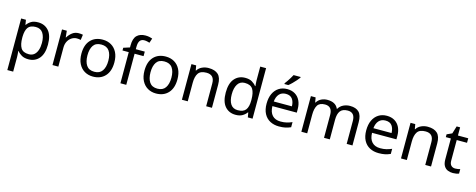

<svg xmlns="http://www.w3.org/2000/svg" viewBox="-38 -1658 6913 2790"><g transform="rotate(15 3418.5 -263.0)"><path d="M340 -546Q439 -546 499.5 -477Q560 -408 560 -269Q560 -132 499.5 -61Q439 10 339 10Q277 10 236.5 -13.5Q196 -37 173 -68H167Q169 -51 171 -25Q173 1 173 20V240H85V-536H157L169 -463H173Q197 -498 236 -522Q275 -546 340 -546ZM324 -472Q242 -472 208.5 -426Q175 -380 173 -286V-269Q173 -170 205.5 -116.5Q238 -63 326 -63Q375 -63 406.5 -90Q438 -117 453.5 -163.5Q469 -210 469 -270Q469 -362 433.5 -417Q398 -472 324 -472Z M950 -546Q965 -546 982.5 -544.5Q1000 -543 1013 -540L1002 -459Q989 -462 973.5 -464Q958 -466 944 -466Q903 -466 867 -443.5Q831 -421 809.5 -380.5Q788 -340 788 -286V0H700V-536H772L782 -438H786Q812 -482 853 -514Q894 -546 950 -546Z M1559 -269Q1559 -136 1491.5 -63Q1424 10 1309 10Q1238 10 1182.5 -22.5Q1127 -55 1095 -117.5Q1063 -180 1063 -269Q1063 -402 1130 -474Q1197 -546 1312 -546Q1385 -546 1440.5 -513.5Q1496 -481 1527.5 -419.5Q1559 -358 1559 -269ZM1154 -269Q1154 -174 1191.5 -118.5Q1229 -63 1311 -63Q1392 -63 1430 -118.5Q1468 -174 1468 -269Q1468 -364 1430 -418Q1392 -472 1310 -472Q1228 -472 1191 -418Q1154 -364 1154 -269Z M1945 -468H1810V0H1722V-468H1628V-509L1722 -539V-570Q1722 -674 1768 -719.5Q1814 -765 1896 -765Q1928 -765 1954.5 -759.5Q1981 -754 2000 -747L1977 -678Q1961 -683 1940 -688Q1919 -693 1897 -693Q1853 -693 1831.5 -663.5Q1810 -634 1810 -571V-536H1945Z M2508 -269Q2508 -136 2440.5 -63Q2373 10 2258 10Q2187 10 2131.5 -22.5Q2076 -55 2044 -117.5Q2012 -180 2012 -269Q2012 -402 2079 -474Q2146 -546 2261 -546Q2334 -546 2389.5 -513.5Q2445 -481 2476.5 -419.5Q2508 -358 2508 -269ZM2103 -269Q2103 -174 2140.5 -118.5Q2178 -63 2260 -63Q2341 -63 2379 -118.5Q2417 -174 2417 -269Q2417 -364 2379 -418Q2341 -472 2259 -472Q2177 -472 2140 -418Q2103 -364 2103 -269Z M2905 -546Q3001 -546 3050 -499.5Q3099 -453 3099 -349V0H3012V-343Q3012 -472 2892 -472Q2803 -472 2769 -422Q2735 -372 2735 -278V0H2647V-536H2718L2731 -463H2736Q2762 -505 2808 -525.5Q2854 -546 2905 -546Z M3455 10Q3355 10 3295 -59.5Q3235 -129 3235 -267Q3235 -405 3295.5 -475.5Q3356 -546 3456 -546Q3518 -546 3557.5 -523Q3597 -500 3622 -467H3628Q3627 -480 3624.5 -505.5Q3622 -531 3622 -546V-760H3710V0H3639L3626 -72H3622Q3598 -38 3558 -14Q3518 10 3455 10ZM3469 -63Q3554 -63 3588.5 -109.5Q3623 -156 3623 -250V-266Q3623 -366 3590 -419.5Q3557 -473 3468 -473Q3397 -473 3361.5 -416.5Q3326 -360 3326 -265Q3326 -169 3361.5 -116Q3397 -63 3469 -63Z M4087 -546Q4156 -546 4205.5 -516Q4255 -486 4281.5 -431.5Q4308 -377 4308 -304V-251H3941Q3943 -160 3987.5 -112.5Q4032 -65 4112 -65Q4163 -65 4202.5 -74.5Q4242 -84 4284 -102V-25Q4243 -7 4203 1.5Q4163 10 4108 10Q4032 10 3973.5 -21Q3915 -52 3882.5 -113.5Q3850 -175 3850 -264Q3850 -352 3879.5 -415Q3909 -478 3962.5 -512Q4016 -546 4087 -546ZM4086 -474Q4023 -474 3986.5 -433.5Q3950 -393 3943 -321H4216Q4215 -389 4184 -431.5Q4153 -474 4086 -474ZM4228 -756Q4216 -738 4191 -709.5Q4166 -681 4137.5 -652.5Q4109 -624 4085 -606H4027V-618Q4042 -637 4059.5 -663Q4077 -689 4094 -716.5Q4111 -744 4122 -766H4228Z M5032 -546Q5123 -546 5168 -499.5Q5213 -453 5213 -349V0H5126V-345Q5126 -472 5017 -472Q4939 -472 4905.5 -427Q4872 -382 4872 -296V0H4785V-345Q4785 -472 4675 -472Q4594 -472 4563 -422Q4532 -372 4532 -278V0H4444V-536H4515L4528 -463H4533Q4558 -505 4600.5 -525.5Q4643 -546 4691 -546Q4817 -546 4855 -456H4860Q4887 -502 4933.5 -524Q4980 -546 5032 -546Z M5586 -546Q5655 -546 5704.5 -516Q5754 -486 5780.5 -431.5Q5807 -377 5807 -304V-251H5440Q5442 -160 5486.5 -112.5Q5531 -65 5611 -65Q5662 -65 5701.5 -74.5Q5741 -84 5783 -102V-25Q5742 -7 5702 1.5Q5662 10 5607 10Q5531 10 5472.5 -21Q5414 -52 5381.5 -113.5Q5349 -175 5349 -264Q5349 -352 5378.5 -415Q5408 -478 5461.5 -512Q5515 -546 5586 -546ZM5585 -474Q5522 -474 5485.5 -433.5Q5449 -393 5442 -321H5715Q5714 -389 5683 -431.5Q5652 -474 5585 -474Z M6201 -546Q6297 -546 6346 -499.5Q6395 -453 6395 -349V0H6308V-343Q6308 -472 6188 -472Q6099 -472 6065 -422Q6031 -372 6031 -278V0H5943V-536H6014L6027 -463H6032Q6058 -505 6104 -525.5Q6150 -546 6201 -546Z M6740 -62Q6760 -62 6781 -65.5Q6802 -69 6815 -73V-6Q6801 1 6775 5.5Q6749 10 6725 10Q6683 10 6647.5 -4.5Q6612 -19 6590 -55Q6568 -91 6568 -156V-468H6492V-510L6569 -545L6604 -659H6656V-536H6811V-468H6656V-158Q6656 -109 6679.5 -85.5Q6703 -62 6740 -62Z"/></g></svg>

Font: Noto Sans Test
Style: Regular
Weight: 400
Version: Version 1.002; ttfautohint (v1.8.4.7-5d5b)